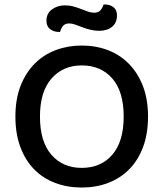

<svg xmlns="http://www.w3.org/2000/svg" viewBox="-20 -826 733 860"><path d="M643 -304Q643 -226 620.5 -166.5Q598 -107 558 -67Q518 -27 464 -6.5Q410 14 346 14Q282 14 227.5 -6.5Q173 -27 133.5 -67Q94 -107 71.5 -166.5Q49 -226 49 -304Q49 -382 72 -441Q95 -500 135 -540.5Q175 -581 229.5 -601.5Q284 -622 346 -622Q409 -622 463 -601.5Q517 -581 557 -540.5Q597 -500 620 -441Q643 -382 643 -304ZM534 -304Q534 -416 483 -474.5Q432 -533 346 -533Q262 -533 210.5 -474Q159 -415 159 -304Q159 -192 210 -133Q261 -74 346 -74Q432 -74 483 -133Q534 -192 534 -304ZM270 -802Q291 -802 309 -797Q327 -792 343.5 -785.5Q360 -779 374.5 -774Q389 -769 402 -769Q421 -769 430.5 -780.5Q440 -792 444 -806H450Q472 -806 488 -794Q504 -782 504 -757Q504 -724 482 -706Q460 -688 425 -688Q403 -688 383.5 -693Q364 -698 347.5 -704.5Q331 -711 316.5 -716Q302 -721 290 -721Q271 -721 262 -709.5Q253 -698 249 -683H243Q221 -683 204.5 -695.5Q188 -708 188 -733Q188 -766 213 -784Q238 -802 270 -802Z"/></svg>

Font: Baloo 2 Medium
Style: Regular
Weight: 500
Designer: Sarang Kulkarni and Ek Type
Foundry: Ek Type
Version: Version 1.640;hotconv 1.0.111;makeotfexe 2.5.65597; ttfautoh